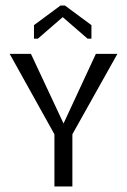

<svg xmlns="http://www.w3.org/2000/svg" viewBox="-20 -675 460 695"><path d="M215 -655 311 -584V-535H297L207 -613L117 -535H103V-584L199 -655ZM177 0V-189L15 -480H92L210 -228L327 -480H405L242 -189V0Z"/></svg>

Font: Glametrix
Style: Regular
Weight: 500
Designer: gluk
Foundry: gluk
Version: Version 0.40